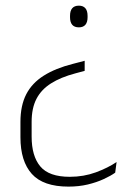

<svg xmlns="http://www.w3.org/2000/svg" viewBox="-20 -514 476 695"><path d="M244.5 -283 286.5 -294V-257.5L253 -248.5Q200 -234.5 164.8 -212.2Q129.5 -190 112 -156.2Q94.5 -122.5 94.5 -73V-19.5Q94.5 51 126 88.5Q157.5 126 232.5 126Q283 126 327 109.8Q371 93.5 402 72.5L397 111Q381 122.5 355.5 134.2Q330 146 297.8 153.8Q265.5 161.5 228 161.5Q136.5 161.5 95.2 115.5Q54 69.5 54 -17V-72.5Q54 -132 75 -172.8Q96 -213.5 138.5 -240.2Q181 -267 244.5 -283ZM265.5 -493.5Q281 -493.5 289 -484.2Q297 -475 297 -456.5V-451.5Q297 -433.5 289 -424.2Q281 -415 265.5 -415Q249.5 -415 241.5 -424.2Q233.5 -433.5 233.5 -451.5V-456.5Q233.5 -475 241.5 -484.2Q249.5 -493.5 265.5 -493.5Z"/></svg>

Font: Anek Kannada ExtraLight
Style: Regular
Weight: 250
Version: Version 1.003